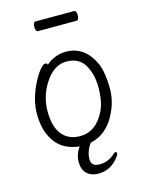

<svg xmlns="http://www.w3.org/2000/svg" viewBox="-126 -749 752 998"><g transform="rotate(-15 250.0 -249.5)"><path d="M277 175Q239 175 216 153Q193 131 193 90Q193 49 219 13Q139 4 98 -46Q48 -106 48 -207Q48 -285 92 -371Q110 -406 128 -427.5Q146 -449 155.5 -449Q165 -449 167 -446L169 -440Q217 -481 277 -481Q379 -481 428 -372Q449 -320 449 -235.5Q449 -151 396 -70Q351 -6 280 9Q251 48 251 92Q251 130 295 130Q342 130 375 100Q384 90 391 90Q398 90 398 98Q398 106 382 125Q341 175 277 175ZM236 -38Q325 -38 372 -139Q393 -186 393 -258Q393 -330 363 -380.5Q333 -431 266.5 -431Q200 -431 152.5 -360Q105 -289 105 -206Q105 -123 139.5 -80.5Q174 -38 236 -38ZM428 -372ZM166 -622Q152 -622 152 -648Q152 -674 167 -674H372Q386 -674 386 -648Q386 -622 371 -622Z"/></g></svg>

Font: LXGW WenKai Mono TC Light
Style: Regular
Weight: 300
Designer: LXGW / Fontworks Inc.
Foundry: LXGW / Fontworks Inc.
Version: Version 1.330